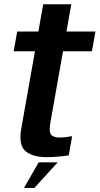

<svg xmlns="http://www.w3.org/2000/svg" viewBox="-20 -746 478 920"><path d="M203.5 7Q136.5 7 102.2 -21.8Q68 -50.5 82 -130L147.5 -500.5H45.5L62.5 -595H164L187 -725.5H321.5L298.5 -595H437.5L420.5 -500.5H282L221.5 -159Q213.5 -114 225 -100.5Q236.5 -87 266 -87Q292.5 -87 325.5 -93.5L309.5 -1.5Q250.5 7 203.5 7ZM95 154.5 165.3 32H256.3L144.6 154.5Z"/></svg>

Font: Anybody SemiBold
Style: Italic
Weight: 600
Italic angle: -10°
Designer: Tyler Finck
Foundry: Etcetera Type Company
Version: Version 1.010; ttfautohint (v1.8.3) -l 8 -r 50 -G 200 -x 14 